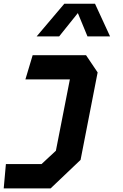

<svg xmlns="http://www.w3.org/2000/svg" viewBox="-36 -838 676 1058"><path d="M-15.5 200H243L408 43L502 -439L438 -534H144L104 -400.5H349L272 -7.5L193 66H-3.5ZM166 -637.5H290L393 -766L446 -637.5H570.5L487.5 -817.5H318.5Z"/></svg>

Font: Monaspace Krypton
Style: Bold Italic
Weight: 700
Italic angle: -11°
Designer: Riley Cran & the Lettermatic Team
Foundry: Lettermatic
Version: Version 1.101 (Monaspace Krypton)